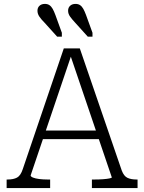

<svg xmlns="http://www.w3.org/2000/svg" viewBox="-20 -964 739 984"><path d="M421 -887 454 -796V-776H430L365 -848Q350 -864 339.5 -878.5Q329 -893 329 -909Q329 -925 339.5 -934.5Q350 -944 367 -944Q381 -944 390.5 -937.5Q400 -931 407 -918.5Q414 -906 421 -887ZM264 -887 297 -796V-776H273L208 -848Q192 -864 182 -878.5Q172 -893 172 -909Q172 -925 182.5 -934.5Q193 -944 210 -944Q224 -944 233.5 -937.5Q243 -931 250 -918.5Q257 -906 264 -887ZM193 -295H493L503 -251H183ZM335 -697 348 -688 137 -65Q137 -59 149 -54Q161 -49 181 -46.5Q201 -44 224 -44H237V0H14V-44H19Q49 -44 67.5 -54Q86 -64 97 -98L307 -716H389L604 -90Q615 -61 633.5 -52.5Q652 -44 680 -44H685V0H451V-44H465Q488 -44 508 -45.5Q528 -47 540.5 -49.5Q553 -52 553 -55Z"/></svg>

Font: Roboto Serif ExtraLight
Style: Regular
Weight: 250
Version: Version 1.007